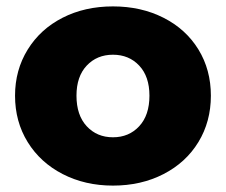

<svg xmlns="http://www.w3.org/2000/svg" viewBox="-20 -571 706 600"><path d="M27 -272Q27 -352 66.5 -416Q106 -480 175.5 -515.5Q245 -551 333 -551Q421 -551 491 -515.5Q561 -480 600 -416.5Q639 -353 639 -272Q639 -191 600 -127Q561 -63 491 -27Q421 9 333 9Q246 9 176 -27Q106 -63 66.5 -127Q27 -191 27 -272ZM447 -272Q447 -332 415 -366Q383 -400 333 -400Q283 -400 251 -366Q219 -332 219 -272Q219 -211 251 -176.5Q283 -142 333 -142Q383 -142 415 -176.5Q447 -211 447 -272Z"/></svg>

Font: Idrija
Style: Regular
Weight: 800
Designer: Julieta Ulanovsky
Foundry: Julieta Ulanovsky
Version: Version 7.200